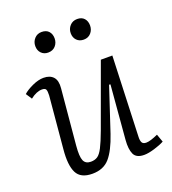

<svg xmlns="http://www.w3.org/2000/svg" viewBox="-136 -840 857 957"><g transform="rotate(-20 292.0 -361.5)"><path d="M14 -473Q33 -490 65 -504.5Q97 -519 124 -519Q158 -519 175.5 -499.5Q193 -480 189 -440L162 -145Q157 -89 166.5 -67Q176 -45 204 -45Q225 -45 239.5 -54.5Q254 -64 268.5 -92Q283 -120 303 -174L424 -506H485L469 -82Q468 -61 473.5 -50.5Q479 -40 496 -40Q507 -40 523 -45Q539 -50 559 -59L574 -17Q554 -6 521 4Q488 14 466 14Q424 14 411.5 -13Q399 -40 403 -88L427 -374L420 -375L343 -142Q316 -62 283 -24Q250 14 191 14Q129 14 108.5 -27Q88 -68 96 -151L121 -427Q122 -449 118 -458Q114 -467 97 -467Q68 -467 35 -441ZM140 -681Q140 -704 155 -720.5Q170 -737 193 -737Q218 -737 231 -722.5Q244 -708 244 -685Q244 -662 229.5 -645.5Q215 -629 190 -629Q168 -629 154 -643.5Q140 -658 140 -681ZM328 -681Q328 -704 343 -720.5Q358 -737 382 -737Q406 -737 419 -722.5Q432 -708 432 -685Q432 -662 417.5 -645.5Q403 -629 379 -629Q356 -629 342 -643.5Q328 -658 328 -681Z"/></g></svg>

Font: Literata 12pt Light
Style: Italic
Weight: 300
Italic angle: -2°
Designer: Latin by Veronika Burian and Jose Scaglione. Greek by Irene Vlachou. Cyrillic by Vera Evstafieva
Foundry: TypeTogether
Version: Version 3.002